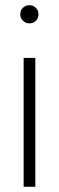

<svg xmlns="http://www.w3.org/2000/svg" viewBox="-20 -719 226 739"><path d="M71 0V-496H116V0ZM93 -629Q79 -629 68.5 -639Q58 -649 58 -664Q58 -680 68.5 -689.5Q79 -699 93 -699Q107 -699 117.5 -689.5Q128 -680 128 -664Q128 -649 118 -639Q108 -629 93 -629Z"/></svg>

Font: DM Sans 28pt ExtraLight
Style: Regular
Weight: 250
Version: Version 4.004;gftools[0.9.30]